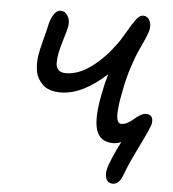

<svg xmlns="http://www.w3.org/2000/svg" viewBox="-54 -661 789 878"><g transform="rotate(5 340.0 -222.0)"><path d="M496.1 167Q474.6 167 466.3 149.2Q458 131.3 462.9 106.9Q466.3 87.9 482.7 49.6Q499 11.2 518.1 -25.9Q500 -18.1 481 -18.1Q419.9 -18.1 403.3 -72.8Q386.7 -127.4 411.1 -244.1Q418.5 -285.2 432.1 -330.1Q320.8 -228 221.2 -228Q194.8 -228 173.8 -234.9Q152.8 -241.7 139.9 -254.2Q127 -266.6 118.2 -282Q109.4 -297.4 106.2 -315.7Q103 -334 103 -351.8Q103 -369.6 106 -388.2Q109.4 -411.6 122.1 -459.5Q134.8 -507.3 138.2 -524.9Q144.5 -556.6 158.2 -578.4Q171.9 -600.1 189.9 -600.1Q211.4 -600.1 223.6 -579.3Q235.8 -558.6 230 -527.8Q227.1 -514.2 213.9 -470.5Q200.7 -426.8 196.8 -405.8Q192.4 -380.9 192.4 -361.3Q192.4 -341.8 203.6 -329.8Q214.8 -317.9 237.8 -317.9Q294.9 -317.9 352.5 -360.1Q410.2 -402.3 456.1 -464.8Q475.1 -489.3 498.3 -530Q521.5 -570.8 536.9 -590.8Q552.2 -610.8 567.9 -610.8Q587.9 -610.8 597.4 -592Q606.9 -573.2 603 -551.8Q600.1 -536.1 588.1 -508.5Q576.2 -481 562.5 -451.9Q548.8 -422.9 532.2 -372.3Q515.6 -321.8 504.9 -266.1Q498 -231.9 494.1 -206.1Q490.2 -180.2 489.5 -157Q488.8 -133.8 494.1 -121.3Q499.5 -108.9 511.2 -108.9Q525.4 -108.9 540.8 -117.4Q556.2 -126 567.4 -136.5Q578.6 -147 593 -155.5Q607.4 -164.1 620.1 -164.1Q656.7 -164.1 649.9 -121.1Q646.5 -104 603.5 -16.6Q560.5 70.8 543 118.2Q526.4 167 496.1 167Z"/></g></svg>

Font: Shantell Sans Irregular
Style: Italic
Weight: 400
Italic angle: -11.31°
Designer: Stephen Nixon, Anya Danilova, Shantell Martin
Foundry: Arrow Type
Version: Version 1.006;[9816181b4]